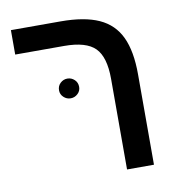

<svg xmlns="http://www.w3.org/2000/svg" viewBox="-71 -668 691 734"><g transform="rotate(-10 274.0 -301.0)"><path d="M468.3 -351.1V0H363.8V-352.1Q363.8 -436.5 329.1 -471.7Q294.4 -506.8 209 -506.8H19V-601.6H211.9Q304.2 -601.6 360.4 -576.2Q416.5 -550.8 442.4 -495.8Q468.3 -440.9 468.3 -351.1ZM160.2 -342.8Q160.2 -359.9 171.9 -370.8Q183.6 -381.8 199.2 -381.8Q214.8 -381.8 226.6 -370.8Q238.3 -359.9 238.3 -342.8Q238.3 -327.1 226.6 -316.2Q214.8 -305.2 199.2 -305.2Q183.6 -305.2 171.9 -316.2Q160.2 -327.1 160.2 -342.8Z"/></g></svg>

Font: Arimo Medium
Style: Regular
Weight: 500
Designer: Steve Matteson
Foundry: Monotype Imaging Inc.
Version: Version 1.33